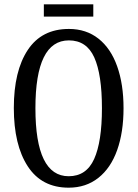

<svg xmlns="http://www.w3.org/2000/svg" viewBox="-20 -859 637 889"><path d="M44 -359Q44 -530 108.5 -627.5Q173 -725 299 -725Q379 -725 436 -680Q493 -635 522.5 -552Q552 -469 552 -358Q552 -247 522.5 -164Q493 -81 435.5 -35.5Q378 10 298 10Q173 10 108.5 -89Q44 -188 44 -359ZM452 -358Q452 -514 416.5 -593Q381 -672 299 -672Q144 -672 144 -358Q144 -43 298 -43Q380 -43 416 -123Q452 -203 452 -358ZM183 -839H412V-782H183Z"/></svg>

Font: Noto Serif Cond
Style: Regular
Weight: 400
Width: 3
Designer: Monotype Design Team
Foundry: Monotype Imaging Inc.
Version: Version 1.001